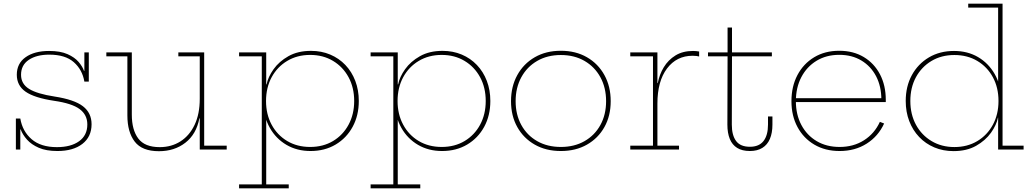

<svg xmlns="http://www.w3.org/2000/svg" viewBox="-20 -810 5592 1040"><path d="M291 8Q230.5 8 190.2 -9.5Q150 -27 126.2 -53.8Q102.5 -80.5 92 -109H84L90 -168Q101.5 -99 151.2 -56Q201 -13 288 -13Q364 -13 408.5 -45Q453 -77 453 -136Q453 -188 411.5 -219Q370 -250 273 -264Q166.5 -280 118.8 -313.2Q71 -346.5 71 -405Q71 -466.5 118.8 -500.2Q166.5 -534 246 -534Q306.5 -534 345.5 -516.8Q384.5 -499.5 405.8 -474.5Q427 -449.5 435 -426H443L437 -368Q426 -432.5 379.8 -473.2Q333.5 -514 247 -514Q178 -514 136 -485.8Q94 -457.5 94 -405Q94 -355.5 137.5 -328.5Q181 -301.5 276 -287Q382.5 -270.5 429.2 -234.5Q476 -198.5 476 -137Q476 -69 426.2 -30.5Q376.5 8 291 8ZM66 0V-168H90V0ZM437 -368V-526H461V-368Z M1062 -505H946V-526H1086V-21H1208V0H1062ZM694 -526V-189Q694 -106.5 729 -59.8Q764 -13 845 -13Q908.5 -13 957.5 -44.2Q1006.5 -75.5 1034.2 -134Q1062 -192.5 1062 -275L1071 -169H1060Q1043.5 -83 984.2 -37Q925 9 841 9Q749.5 9 709.8 -42.8Q670 -94.5 670 -185V-505H556V-526Z M1275 210V189H1398V-505H1275V-526H1422V-312L1421 -283V-245L1422 -222V189H1544V210ZM1662 8Q1589 8 1532 -25.2Q1475 -58.5 1441.8 -117.2Q1408.5 -176 1405 -253L1421 -263Q1421 -191 1451.2 -134.8Q1481.5 -78.5 1535.5 -46.2Q1589.5 -14 1660 -14Q1730.5 -14 1784.2 -46.2Q1838 -78.5 1868.2 -134.8Q1898.5 -191 1898.5 -263Q1898.5 -335.5 1868 -391.8Q1837.5 -448 1783.8 -480.2Q1730 -512.5 1660 -512.5Q1590 -512.5 1536 -480.2Q1482 -448 1451.5 -391.8Q1421 -335.5 1421 -263L1418 -353H1424Q1432 -393 1461.8 -435Q1491.5 -477 1542.5 -505.8Q1593.5 -534.5 1664.5 -534.5Q1721 -534.5 1768.5 -514.5Q1816 -494.5 1850.8 -458Q1885.5 -421.5 1904.5 -371.8Q1923.5 -322 1923.5 -263Q1923.5 -184.5 1890.2 -123.2Q1857 -62 1798 -27Q1739 8 1662 8Z M1987.5 210V189H2110.5V-505H1987.5V-526H2134.5V-312L2133.5 -283V-245L2134.5 -222V189H2256.5V210ZM2374.5 8Q2301.5 8 2244.5 -25.2Q2187.5 -58.5 2154.2 -117.2Q2121 -176 2117.5 -253L2133.5 -263Q2133.5 -191 2163.8 -134.8Q2194 -78.5 2248 -46.2Q2302 -14 2372.5 -14Q2443 -14 2496.8 -46.2Q2550.5 -78.5 2580.8 -134.8Q2611 -191 2611 -263Q2611 -335.5 2580.5 -391.8Q2550 -448 2496.2 -480.2Q2442.5 -512.5 2372.5 -512.5Q2302.5 -512.5 2248.5 -480.2Q2194.5 -448 2164 -391.8Q2133.5 -335.5 2133.5 -263L2130.5 -353H2136.5Q2144.5 -393 2174.2 -435Q2204 -477 2255 -505.8Q2306 -534.5 2377 -534.5Q2433.5 -534.5 2481 -514.5Q2528.5 -494.5 2563.2 -458Q2598 -421.5 2617 -371.8Q2636 -322 2636 -263Q2636 -184.5 2602.8 -123.2Q2569.5 -62 2510.5 -27Q2451.5 8 2374.5 8Z M3018 8Q2937.5 8 2876.8 -26.5Q2816 -61 2782 -121.8Q2748 -182.5 2748 -262Q2748 -341.5 2782 -403.2Q2816 -465 2876.8 -500Q2937.5 -535 3018 -535Q3098.5 -535 3159.2 -500Q3220 -465 3254 -403.2Q3288 -341.5 3288 -262Q3288 -182.5 3254 -121.8Q3220 -61 3159.2 -26.5Q3098.5 8 3018 8ZM3018 -14Q3091 -14 3146.2 -45.5Q3201.5 -77 3232.2 -133Q3263 -189 3263 -262Q3263 -335 3232.2 -391.5Q3201.5 -448 3146.2 -480Q3091 -512 3018 -512Q2945 -512 2889.8 -480Q2834.5 -448 2803.8 -391.5Q2773 -335 2773 -262Q2773 -189 2803.8 -133Q2834.5 -77 2889.8 -45.5Q2945 -14 3018 -14Z M3541 -21H3658V0H3394V-21H3517V-505H3394V-526H3541ZM3767 -504Q3760.5 -505.5 3752.8 -506.8Q3745 -508 3732 -508Q3645 -508 3593 -439Q3541 -370 3541 -249L3533 -360H3543Q3551.5 -406 3575.5 -445.8Q3599.5 -485.5 3639 -509.8Q3678.5 -534 3734 -534Q3744 -534 3750.8 -533.2Q3757.5 -532.5 3767 -531Z M3944 -135Q3944 -77.5 3967.2 -46.2Q3990.5 -15 4042 -15Q4091.5 -15 4115.8 -46.2Q4140 -77.5 4140 -135V-179H4164V-135Q4164 -89.5 4150.2 -57.5Q4136.5 -25.5 4109.2 -8.8Q4082 8 4042 8Q4000 8 3973 -8.8Q3946 -25.5 3933 -57.5Q3920 -89.5 3920 -135L3921 -505H3815V-526H3921V-661H3945V-526H4161V-505H3945Z M4528 8Q4450 8 4391.2 -26.5Q4332.5 -61 4299.8 -121.8Q4267 -182.5 4267 -262Q4267 -342 4299.5 -403.5Q4332 -465 4390.2 -500Q4448.5 -535 4526 -535Q4602 -535 4658.8 -501Q4715.5 -467 4746.8 -407Q4778 -347 4778 -269Q4778 -265.5 4778 -262.5Q4778 -259.5 4778 -257H4754Q4754 -260 4754 -263.8Q4754 -267.5 4754 -271Q4754 -342 4725.8 -396.5Q4697.5 -451 4646.2 -482Q4595 -513 4526 -513Q4456 -513 4403 -480.8Q4350 -448.5 4320.5 -392Q4291 -335.5 4291 -262Q4291 -189 4320.8 -133Q4350.5 -77 4403.8 -45.5Q4457 -14 4528 -14Q4603 -14 4660 -50.2Q4717 -86.5 4746 -150L4769 -141Q4737.5 -72 4674.5 -32Q4611.5 8 4528 8ZM4282 -257V-278H4770L4776 -257Z M5386.5 0V-212L5388.5 -234V-286L5386.5 -322V-769H5224.5V-790H5410.5V-21H5524.5V0ZM5147.5 -534Q5221 -534 5277.8 -500.8Q5334.5 -467.5 5368 -408.8Q5401.5 -350 5404.5 -273L5388.5 -263Q5388.5 -335.5 5358.2 -391.5Q5328 -447.5 5274 -479.8Q5220 -512 5149.5 -512Q5079.5 -512 5025.5 -479.8Q4971.5 -447.5 4941.2 -391.5Q4911 -335.5 4911 -263Q4911 -190.5 4941.5 -134.2Q4972 -78 5026 -45.8Q5080 -13.5 5149.5 -13.5Q5220 -13.5 5273.8 -45.8Q5327.5 -78 5358 -134.2Q5388.5 -190.5 5388.5 -263L5391.5 -173H5385.5Q5378 -133.5 5348 -91.2Q5318 -49 5267.2 -20.2Q5216.5 8.5 5145 8.5Q5088.5 8.5 5041 -11.5Q4993.5 -31.5 4958.8 -68Q4924 -104.5 4905 -154.2Q4886 -204 4886 -263Q4886 -342 4919.2 -403Q4952.5 -464 5011.5 -499Q5070.5 -534 5147.5 -534Z"/></svg>

Font: Hepta Slab ExtraLight ExtraLight
Style: Regular
Weight: 250
Version: Version 1.102